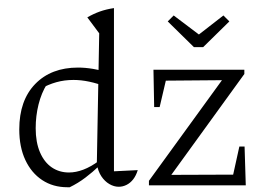

<svg xmlns="http://www.w3.org/2000/svg" viewBox="-20 -779 1093 807"><path d="M263 8Q203 8 157.5 -22Q112 -52 86.5 -106.5Q61 -161 61 -235Q61 -357 128 -426Q195 -495 308 -495Q338 -495 371 -489.5Q404 -484 439 -474L427 -414Q352 -443 289 -443Q251 -443 217 -433.5Q183 -424 149 -405L177 -425Q154 -388 142 -340Q130 -292 130 -240Q130 -181 148 -139Q166 -97 197.5 -75.5Q229 -54 270 -54Q299 -54 330.5 -66Q362 -78 396 -103V-81Q370 -56 339 -32.5Q308 -9 273 8Q270 8 268 8Q266 8 263 8ZM479 6Q459 6 439.5 -5.5Q420 -17 406 -38Q392 -59 387 -90L397 -639L347 -706Q373 -721 399.5 -730.5Q426 -740 459 -745V-59L559 -64Q552 -41 540 -25.5Q528 -10 512 -2Q496 6 479 6ZM421 -758 420 -759H421ZM606 0V-19L913 -442L677 -440L651 -329H628L625 -486H1007V-468L700 -44L960 -45L986 -163H1008L1013 0ZM795 -581 685 -689 710 -714 816 -634 919 -714 944 -689 834 -581Z"/></svg>

Font: Piazzolla Thin Light
Style: Regular
Weight: 300
Version: Version 2.005